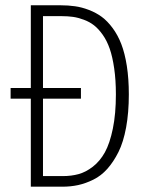

<svg xmlns="http://www.w3.org/2000/svg" viewBox="-20 -704 562 724"><path d="M208 -684.1Q237.3 -684.1 262.9 -680.4Q288.6 -676.8 315.4 -666.5Q342.3 -656.2 363.8 -640.4Q385.3 -624.5 404.8 -598.1Q424.3 -571.8 437.5 -537.6Q450.7 -503.4 458.3 -455.1Q465.8 -406.7 465.8 -348.1Q465.8 -279.3 455.6 -223.6Q445.3 -168 426.8 -130.9Q408.2 -93.8 384.8 -67.4Q361.3 -41 332 -26.6Q302.7 -12.2 274.7 -6.1Q246.6 0 214.8 0H96.2V-332H20V-372.1H96.2V-684.1ZM216.8 -40Q249 -40 276.1 -47.4Q303.2 -54.7 330.1 -75.4Q356.9 -96.2 375.5 -129.6Q394 -163.1 405.5 -218.8Q417 -274.4 417 -348.1Q417 -402.3 410.6 -446Q404.3 -489.7 393.8 -520Q383.3 -550.3 367.4 -572.8Q351.6 -595.2 334.7 -608.4Q317.9 -621.6 296.1 -629.6Q274.4 -637.7 255.1 -640.4Q235.8 -643.1 212.9 -643.1H142.1V-372.1H285.2V-332H142.1V-40Z"/></svg>

Font: Fira Sans Compressed ExtraLight
Style: Regular
Weight: 250
Width: 1
Designer: Carrois Corporate & Edenspiekermann AG
Foundry: Carrois Corporate GbR & Edenspiekermann AG
Version: Version 4.203;PS 004.203;hotconv 1.0.88;makeotf.lib2.5.64775